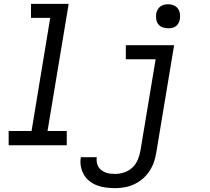

<svg xmlns="http://www.w3.org/2000/svg" viewBox="-20 -755 1090 998"><path d="M25 0V-74H144L241 -662H141V-735H337L227 -74H327V0ZM579 223Q555 223 531 220Q507 217 485.5 209Q464 201 446 187Q428 173 416.5 153.5Q405 134 400.5 110.5Q396 87 400 63Q400 63 400.5 62.5Q401 62 401 62H483Q483 62 483 62Q483 62 483 62Q481 75 483 88Q485 101 491 111.5Q497 122 507 129.5Q517 137 528.5 141.5Q540 146 553 147.5Q566 149 579 149Q602 149 626 141Q650 133 668.5 115.5Q687 98 696.5 74.5Q706 51 710 28L789 -447H634V-520H885L792 40Q788 65 779.5 89Q771 113 756.5 135Q742 157 721.5 174.5Q701 192 677 203Q653 214 628 218.5Q603 223 579 223ZM854 -608Q839 -608 825 -613Q811 -618 802.5 -629.5Q794 -641 792 -655.5Q790 -670 792 -685Q794 -695 799.5 -705Q805 -715 814 -721.5Q823 -728 833 -730.5Q843 -733 854 -733Q869 -733 882.5 -727.5Q896 -722 904.5 -710.5Q913 -699 915 -684.5Q917 -670 915 -655Q913 -645 908 -635Q903 -625 894 -618.5Q885 -612 874.5 -610Q864 -608 854 -608Z"/></svg>

Font: Zed Sans Extended
Style: Italic
Weight: 400
Width: 7
Italic angle: -9°
Designer: Belleve Invis
Foundry: Belleve Invis
Version: Version 1.0.0; ttfautohint (v1.8.4)